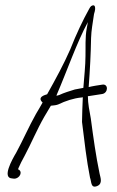

<svg xmlns="http://www.w3.org/2000/svg" viewBox="-20 -622 438 721"><path d="M41 -49C25 -22 -13 46 25 48L33 49C55 49 67 21 48 14L49 10C55 -4 63 -20 73 -38C97 -83 119 -136 146 -183L171 -225C182 -226 192 -227 199 -230C226 -243 256 -253 286 -256C288 -256 289 -256 291 -257C289 -226 289 -195 288 -164C297 -91 305 -20 318 45C324 60 320 86 344 77C368 68 356 42 354 30C340 -37 331 -102 321 -177C316 -205 310 -233 310 -261C312 -261 316 -261 319 -262C345 -266 351 -267 364 -269C387 -273 388 -309 363 -304C355 -303 324 -298 313 -295C318 -362 321 -421 322 -479C323 -510 328 -533 333 -569L336 -580C339 -591 337 -602 331 -602C325 -602 320 -599 315 -589C291 -546 266 -493 244 -437C220 -382 189 -325 157 -268L148 -265C129 -258 128 -248 140 -237C132 -222 123 -208 115 -194C88 -146 66 -95 41 -49ZM191 -262C191 -263 193 -263 193 -264V-266C231 -354 269 -464 310 -539C309 -531 307 -524 306 -517C299 -480 302 -444 301 -411C301 -376 296 -332 293 -292L261 -286C242 -280 221 -274 202 -265Z"/></svg>

Font: Stray Cat
Style: UltCnObl
Weight: 400
Version: Version 1.0